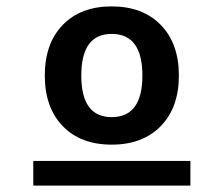

<svg xmlns="http://www.w3.org/2000/svg" viewBox="-20 -760 699 600"><path d="M84 -180V-257H575V-180ZM176 -682Q232 -740 329 -740Q426 -740 482.5 -682Q539 -624 539 -524Q539 -424 482.5 -366Q426 -308 329 -308Q232 -308 176 -366Q120 -424 120 -524Q120 -624 176 -682ZM329 -394Q425 -394 425 -524Q425 -654 329 -654Q234 -654 234 -524Q234 -394 329 -394Z"/></svg>

Font: Mplus 1p Bold
Style: Bold
Weight: 700
Version: Version 1.061